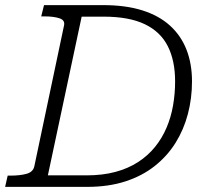

<svg xmlns="http://www.w3.org/2000/svg" viewBox="-39 -730 808 750"><path d="M133 -710H364Q452 -710 517 -689.5Q582 -669 625 -630Q668 -591 689.5 -536Q711 -481 711 -412Q711 -346 695 -285Q679 -224 647 -172.5Q615 -121 566 -82Q517 -43 451 -21.5Q385 0 301 0H-19L-9 -44H2Q39 -44 64.5 -51Q90 -58 95 -80L211 -630Q216 -651 193.5 -658.5Q171 -666 134 -666H122ZM365 -665H280L148 -45H299Q362 -45 412 -58.5Q462 -72 500.5 -97Q539 -122 566.5 -156Q594 -190 611.5 -231Q629 -272 637 -318Q645 -364 645 -412Q645 -493 616.5 -549.5Q588 -606 526.5 -635.5Q465 -665 365 -665Z"/></svg>

Font: Roboto Serif 20pt ExtraLight
Style: Italic
Weight: 250
Italic angle: -10°
Version: Version 1.007